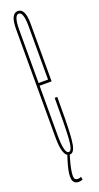

<svg xmlns="http://www.w3.org/2000/svg" viewBox="-146 -627 393 765"><g transform="rotate(-20 50.0 -244.5)"><path d="M47.5 3Q17 3 17 -80.5Q17 -164 17 -301Q17 -472.5 17 -539Q17 -605.5 48 -605.5Q79 -605.5 79 -541.5Q79 -477.5 79 -301Q79 -299 79 -296H24V-307.5H72L68 -302Q68 -470.5 68 -532.5Q68 -594.5 48 -594.5Q28 -594.5 28 -532.5Q28 -470.5 28 -302Q28 -166 28 -87Q28 -8 47.5 -8ZM47.5 -8Q55 -8 59.2 -20.8Q63.5 -33.5 65.2 -60.2Q67 -87 67.5 -129.2Q68 -171.5 68 -230H79Q79 -179 78.5 -140.5Q78 -102 76.5 -74.5Q75 -47 71.8 -30Q68.5 -13 62.5 -5Q56.5 3 47.5 3L46 -2ZM44 117.5Q38 117.5 32 115.2Q26 113 22 106Q18 99 18 86Q18 72.5 21.8 56Q25.5 39.5 30.2 24.2Q35 9 38 0H48Q45 9.5 40.5 25.5Q36 41.5 32.8 58Q29.5 74.5 29.5 86Q29.5 98 34 101.5Q38.5 105 45 105Q48 105 50.5 104.5Q53 104 55.2 103Q57.5 102 58.5 101L61.5 113Q60.5 114 57.5 115Q54.5 116 51 116.8Q47.5 117.5 44 117.5Z"/></g></svg>

Font: Anybody UltraCondensed Thin
Style: Regular
Weight: 100
Width: 1
Designer: Tyler Finck
Foundry: Etcetera Type Company
Version: Version 1.110